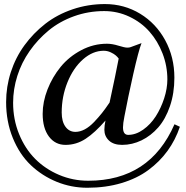

<svg xmlns="http://www.w3.org/2000/svg" viewBox="-20 -804 907 936"><path d="M494.1 -216.3Q442.9 -157.2 397.5 -127.4Q352.1 -97.7 299.3 -97.7Q249 -97.7 218.5 -138.4Q188 -179.2 188 -249Q188 -307.6 211.7 -368.2Q235.4 -428.7 275.9 -478.3Q316.4 -527.8 376 -559.3Q435.5 -590.8 501.5 -590.8Q526.9 -590.8 557.4 -581.3Q587.9 -571.8 600.6 -571.8Q610.4 -571.8 616.7 -574.2L669.9 -593.8Q655.3 -556.2 629.6 -442.6Q604 -329.1 586.4 -235.8Q579.6 -201.7 579.6 -183.1Q579.6 -146.5 605 -146.5Q642.1 -146.5 678 -171.9Q713.9 -197.3 739.3 -236.8Q764.6 -276.4 780.3 -324.5Q795.9 -372.6 795.9 -417Q795.9 -482.4 772.5 -543.2Q749 -604 708.7 -649.7Q668.5 -695.3 610.6 -722.7Q552.7 -750 487.8 -750Q411.1 -750 341.1 -724.9Q271 -699.7 217.8 -656Q164.6 -612.3 124.8 -555.7Q85 -499 64.5 -434.1Q43.9 -369.1 43.9 -303.2Q43.9 -221.7 73 -150.4Q102.1 -79.1 151.4 -29.5Q200.7 20 268.1 48.6Q335.4 77.1 410.2 77.1Q710.4 77.1 830.6 -198.2L856.9 -186Q835.4 -122.1 796.9 -68.8Q758.3 -15.6 703.1 25.1Q647.9 65.9 571.8 88.6Q495.6 111.3 405.8 111.3Q327.6 111.3 256.3 82.3Q185.1 53.2 130.1 1Q75.2 -51.3 42.5 -131.3Q9.8 -211.4 9.8 -306.6Q9.8 -380.9 32.7 -452.1Q55.7 -523.4 99.1 -583Q142.6 -642.6 200.9 -688Q259.3 -733.4 334.5 -758.8Q409.7 -784.2 491.7 -784.2Q585.4 -784.2 663.1 -737.1Q740.7 -689.9 785.4 -607.7Q830.1 -525.4 830.1 -425.3Q830.1 -349.6 808.6 -286.6Q787.1 -223.6 751.5 -182.9Q715.8 -142.1 670.2 -119.9Q624.5 -97.7 575.2 -97.7Q533.7 -97.7 511.2 -118.9Q488.8 -140.1 488.8 -171.4Q488.8 -190.9 494.1 -216.3ZM514.2 -304.2Q543.9 -441.4 558.6 -518.6Q553.2 -525.9 544.9 -533.4Q536.6 -541 520 -548.8Q503.4 -556.6 485.8 -556.6Q432.6 -556.6 385 -514.9Q337.4 -473.1 309.1 -403.3Q280.8 -333.5 280.8 -255.4Q280.8 -211.4 299.1 -186.3Q317.4 -161.1 347.7 -161.1Q370.1 -161.1 393.1 -173.3Q416 -185.5 438.2 -208.7Q460.4 -231.9 477.3 -253.2Q494.1 -274.4 514.2 -304.2Z"/></svg>

Font: Flanker
Style: Italic
Weight: 400
Italic angle: -12°
Designer: Flanker
Version: Version 2.027